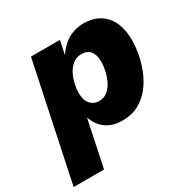

<svg xmlns="http://www.w3.org/2000/svg" viewBox="-204 -689 1006 1026"><g transform="rotate(-30 299.5 -175.5)"><path d="M-38.6 190.4 112.3 -527.3H291L269.5 -424.8L267.1 -434.6Q307.6 -495.1 351.3 -518.1Q395 -541 443.8 -541Q527.3 -541 575.7 -487.1Q624 -433.1 624 -334Q624 -294.9 615.5 -248.3Q606.9 -201.7 588.4 -155.5Q569.8 -109.4 539.6 -71Q509.3 -32.7 466.3 -9.5Q423.3 13.7 365.7 13.7Q302.7 13.7 260.5 -19.3Q218.3 -52.2 199.7 -124L214.4 -122.1L148.9 190.4ZM309.6 -139.2Q341.3 -139.2 363.3 -158Q385.3 -176.8 398.7 -205.3Q412.1 -233.9 418.2 -264.2Q424.3 -294.4 424.3 -316.9Q424.3 -358.9 405.5 -381.6Q386.7 -404.3 352.5 -404.3Q320.8 -404.3 298.6 -386.5Q276.4 -368.7 262.5 -341.6Q248.5 -314.5 242.2 -284.9Q235.8 -255.4 235.8 -231.9Q235.8 -186.5 256.3 -162.8Q276.9 -139.2 309.6 -139.2Z"/></g></svg>

Font: Schibsted Grotesk Black
Style: Italic
Weight: 900
Italic angle: -12°
Designer: Bakken & Baeck AS, Henrik Kongsvoll
Foundry: Schibsted ASA
Version: Version 1.100;gftools[0.9.25]